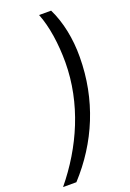

<svg xmlns="http://www.w3.org/2000/svg" viewBox="-238 -774 669 989"><g transform="rotate(-20 96.5 -279.5)"><path d="M-73 158H0C149 -4 236 -209 237 -442C238 -542 218 -640 180 -717H114C144 -642 158 -542 158 -442C157 -217 65 -10 -73 158Z"/></g></svg>

Font: Noto Sans Display SemiCondensed
Style: Italic
Weight: 400
Width: 4
Italic angle: -12°
Designer: Monotype Design Team
Foundry: Monotype Imaging Inc.
Version: Version 1.900